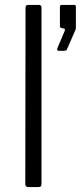

<svg xmlns="http://www.w3.org/2000/svg" viewBox="-20 -762 329 782"><path d="M149 -15Q149 -6 146 -3Q143 0 134 0H96Q83 0 83 -12L84 -730Q84 -742 94 -742H139Q149 -742 149 -730ZM219 -555Q215 -555 213.5 -558Q212 -561 213 -564L243 -635Q247 -645 240 -646L233 -647Q224 -648 224 -656V-734Q224 -742 231 -742H283Q289 -742 289 -735V-647Q289 -646 288.5 -644.5Q288 -643 288 -642L254 -564Q253 -559 249.5 -557Q246 -555 238 -555Z"/></svg>

Font: Libre Franklin Thin Light
Style: Regular
Weight: 300
Version: Version 3.000